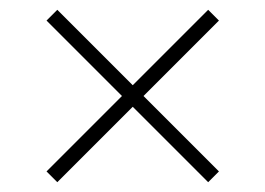

<svg xmlns="http://www.w3.org/2000/svg" viewBox="-20 -576 542 392"><path d="M97 -204 75 -226 229 -380 75 -534 97 -556 251 -402 405 -556 427 -534 273 -380 427 -226 405 -204 251 -358Z"/></svg>

Font: Encode Sans Expanded Thin
Style: Regular
Weight: 100
Width: 7
Designer: Multiple Designers
Foundry: Impallari Type
Version: Version 3.000; ttfautohint (v1.8.3) -l 8 -r 50 -G 200 -x 14 